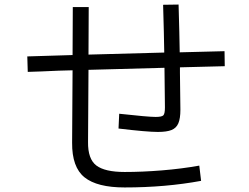

<svg xmlns="http://www.w3.org/2000/svg" viewBox="-20 -812 1096 844"><path d="M856 -84 864 -17Q707 12 528 12Q407 12 351.5 -32.5Q296 -77 297 -185L299 -503Q243 -502 162 -498L102 -496L100 -564L299 -570L300 -781H370L369 -572L702 -581Q701 -656 697 -791L765 -792Q769 -657 770 -582L967 -587L968 -521L771 -516V-492Q773 -368 773 -330Q773 -291 764 -270Q755 -249 734 -240.5Q713 -232 674 -232Q626 -232 501 -247L504 -312Q632 -298 664 -298Q691 -298 698 -305Q705 -312 705 -340Q705 -386 703 -514L369 -505L367 -188Q366 -113 403.5 -84.5Q441 -56 528 -56Q605 -56 691.5 -63Q778 -70 856 -84Z"/></svg>

Font: PlemolJP
Style: Regular
Weight: 400
Monospace: yes
Version: v2.0.4; ttfautohint (v1.8.4.7-5d5b-dirty) -l 6 -r 45 -G 200 